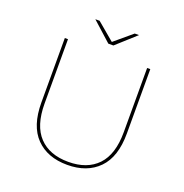

<svg xmlns="http://www.w3.org/2000/svg" viewBox="-150 -1002 1095 1140"><g transform="rotate(20 397.0 -432.0)"><path d="M397 3Q272 3 199.5 -71Q127 -145 127 -293V-700H147V-294Q147 -154 212.5 -85Q278 -16 397 -16Q516 -16 581.5 -85Q647 -154 647 -294V-700H667V-293Q667 -145 594.5 -71Q522 3 397 3ZM381 -757 259 -867H286L400 -771H394L508 -867H535L413 -757Z"/></g></svg>

Font: Montserrat Thin Thin
Style: Regular
Weight: 250
Version: Version 9.000